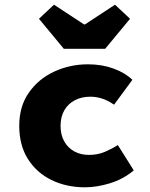

<svg xmlns="http://www.w3.org/2000/svg" viewBox="-20 -786 640 818"><path d="M342 12Q263 12 199.5 -19Q136 -50 99 -108.5Q62 -167 62 -250Q62 -333 103 -391.5Q144 -450 211 -481Q278 -512 355 -512Q414 -512 463.5 -494Q513 -476 544 -446L466 -340Q438 -359 413.5 -366.5Q389 -374 365 -374Q328 -374 299 -359Q270 -344 254 -316Q238 -288 238 -250Q238 -212 253.5 -184Q269 -156 296.5 -141Q324 -126 359 -126Q396 -126 426.5 -139Q457 -152 482 -168L550 -60Q504 -22 448 -5Q392 12 342 12ZM252 -578 146 -706 210 -766 338 -682H342L470 -766L534 -706L428 -578Z"/></svg>

Font: Source Code Pro ExtraLight Black
Style: Regular
Weight: 900
Monospace: yes
Version: Version 1.018;hotconv 1.0.116;makeotfexe 2.5.65601